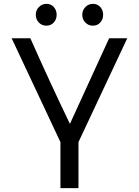

<svg xmlns="http://www.w3.org/2000/svg" viewBox="-20 -968 715 988"><path d="M40 0ZM164.1 -891.8Q164.1 -915 179.9 -931.6Q195.8 -948.2 219 -948.2Q242.2 -948.2 256.8 -931.9Q271.5 -915.5 271.5 -892.1Q271.5 -868.7 256.8 -852.3Q242.2 -835.9 218.8 -835.9Q195.3 -835.9 179.7 -852.3Q164.1 -868.7 164.1 -891.8ZM403.3 -891.8Q403.3 -915 419.2 -931.6Q435.1 -948.2 458.3 -948.2Q481.4 -948.2 496.1 -931.9Q510.7 -915.5 510.7 -892.1Q510.7 -868.7 496.1 -852.3Q481.4 -835.9 458 -835.9Q434.6 -835.9 418.9 -852.3Q403.3 -868.7 403.3 -891.8ZM339.8 -330.6 541.5 -771H634.8L383.8 -236.8V0H291V-236.8L40 -771H136.2Q235.8 -546.4 339.8 -330.6Z"/></svg>

Font: Dhyana
Style: Regular
Weight: 400
Foundry: Vernon Adams
Version: Version 1.002; ttfautohint (v0.8.51-6076)